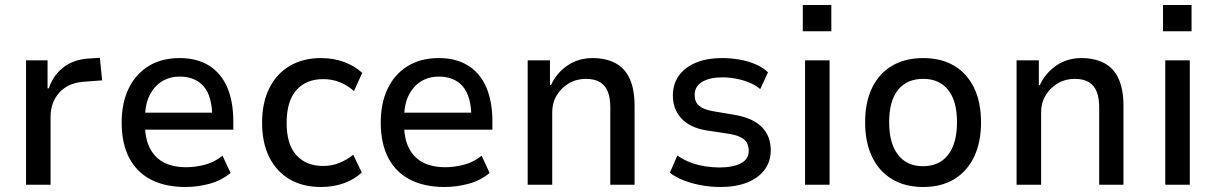

<svg xmlns="http://www.w3.org/2000/svg" viewBox="-20 -738 4857 767"><path d="M84 0V-497H170V-385H175Q192 -436 231.5 -467.5Q271 -499 330 -504L379 -507L388 -417L310 -411Q251 -406 216.5 -367.5Q182 -329 182 -271V0Z M721 9Q641 9 584 -20Q527 -49 496.5 -106.5Q466 -164 466 -249Q466 -325 493 -382.5Q520 -440 572 -473Q624 -506 698 -506Q767 -506 815 -476Q863 -446 887.5 -389.5Q912 -333 912 -253V-220H540V-288H845L828 -267Q828 -353 794 -392.5Q760 -432 698 -432Q658 -432 627 -413Q596 -394 577.5 -357Q559 -320 559 -262V-244Q559 -184 579 -145.5Q599 -107 635.5 -88.5Q672 -70 724 -70Q760 -70 798.5 -80Q837 -90 869 -116L901 -47Q863 -16 815.5 -3.5Q768 9 721 9Z M1262 9Q1190 9 1137.5 -21.5Q1085 -52 1056 -109.5Q1027 -167 1027 -248Q1027 -328 1056 -386Q1085 -444 1138 -475Q1191 -506 1262 -506Q1313 -506 1355.5 -490Q1398 -474 1427 -447L1394 -374Q1369 -397 1337.5 -409.5Q1306 -422 1272 -422Q1203 -422 1164 -378Q1125 -334 1125 -247Q1125 -161 1164 -118Q1203 -75 1271 -75Q1306 -75 1336.5 -87.5Q1367 -100 1391 -120L1425 -49Q1397 -22 1355 -6.5Q1313 9 1262 9Z M1756 9Q1676 9 1619 -20Q1562 -49 1531.5 -106.5Q1501 -164 1501 -249Q1501 -325 1528 -382.5Q1555 -440 1607 -473Q1659 -506 1733 -506Q1802 -506 1850 -476Q1898 -446 1922.5 -389.5Q1947 -333 1947 -253V-220H1575V-288H1880L1863 -267Q1863 -353 1829 -392.5Q1795 -432 1733 -432Q1693 -432 1662 -413Q1631 -394 1612.5 -357Q1594 -320 1594 -262V-244Q1594 -184 1614 -145.5Q1634 -107 1670.5 -88.5Q1707 -70 1759 -70Q1795 -70 1833.5 -80Q1872 -90 1904 -116L1936 -47Q1898 -16 1850.5 -3.5Q1803 9 1756 9Z M2088 0V-497H2177V-398H2181Q2203 -446 2246.5 -476Q2290 -506 2347 -506Q2400 -506 2438 -486Q2476 -466 2495.5 -423.5Q2515 -381 2515 -315V0H2418V-310Q2418 -347 2408 -372Q2398 -397 2376.5 -410Q2355 -423 2320 -423Q2283 -423 2252.5 -405Q2222 -387 2204 -357Q2186 -327 2186 -290V0Z M2858 9Q2819 9 2781 2Q2743 -5 2711 -17.5Q2679 -30 2656 -48L2686 -117Q2711 -99 2739.5 -88.5Q2768 -78 2797.5 -73.5Q2827 -69 2854 -69Q2908 -69 2939.5 -85.5Q2971 -102 2971 -135Q2971 -165 2953 -180.5Q2935 -196 2895 -203L2802 -217Q2736 -228 2702 -265Q2668 -302 2668 -356Q2668 -401 2691 -434.5Q2714 -468 2758.5 -487Q2803 -506 2866 -506Q2899 -506 2934 -500Q2969 -494 2999 -481Q3029 -468 3048 -449L3017 -382Q2997 -399 2971.5 -409Q2946 -419 2919 -424Q2892 -429 2866 -429Q2815 -429 2785 -411Q2755 -393 2755 -359Q2755 -331 2772 -316Q2789 -301 2827 -294L2916 -279Q2989 -266 3024 -230Q3059 -194 3059 -137Q3059 -93 3034.5 -60Q3010 -27 2965 -9Q2920 9 2858 9Z M3187 -613V-718H3301V-613ZM3196 0V-497H3294V0Z M3668 9Q3596 9 3544 -22Q3492 -53 3464 -111Q3436 -169 3436 -249Q3436 -330 3464 -387.5Q3492 -445 3544 -475.5Q3596 -506 3668 -506Q3740 -506 3791.5 -475.5Q3843 -445 3871 -387.5Q3899 -330 3899 -249Q3899 -169 3871 -111Q3843 -53 3791.5 -22Q3740 9 3668 9ZM3667 -74Q3732 -74 3767.5 -119.5Q3803 -165 3803 -250Q3803 -335 3767.5 -379Q3732 -423 3668 -423Q3603 -423 3567.5 -379Q3532 -335 3532 -250Q3532 -165 3567.5 -119.5Q3603 -74 3667 -74Z M4041 0V-497H4130V-398H4134Q4156 -446 4199.5 -476Q4243 -506 4300 -506Q4353 -506 4391 -486Q4429 -466 4448.5 -423.5Q4468 -381 4468 -315V0H4371V-310Q4371 -347 4361 -372Q4351 -397 4329.5 -410Q4308 -423 4273 -423Q4236 -423 4205.5 -405Q4175 -387 4157 -357Q4139 -327 4139 -290V0Z M4626 -613V-718H4740V-613ZM4635 0V-497H4733V0Z"/></svg>

Font: Nunito Sans 7pt SemiCondensed Medium
Style: Regular
Weight: 500
Width: 4
Designer: Vernon Adams
Foundry: Vernon Adams
Version: Version 3.101;gftools[0.9.27]